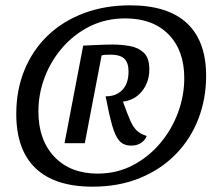

<svg xmlns="http://www.w3.org/2000/svg" viewBox="-20 -694 839 720"><path d="M327 6Q186 6 113.5 -63Q41 -132 41 -267Q41 -357 72 -432Q103 -507 159.5 -561Q216 -615 294.5 -644.5Q373 -674 468 -674Q609 -674 681 -607Q753 -540 753 -409Q753 -324 724 -248.5Q695 -173 639.5 -116Q584 -59 505 -26.5Q426 6 327 6ZM346 -43Q418 -43 477.5 -74Q537 -105 580.5 -156.5Q624 -208 647.5 -271.5Q671 -335 671 -401Q671 -505 612 -565Q553 -625 450 -625Q377 -625 317.5 -595.5Q258 -566 214.5 -516Q171 -466 147.5 -404Q124 -342 124 -276Q124 -169 184 -106Q244 -43 346 -43ZM472 -148Q444 -148 428 -165.5Q412 -183 400.5 -224Q389 -265 376 -333Q414 -332 438 -356Q462 -380 462 -426Q462 -459 446 -474Q430 -489 395 -489Q385 -489 375.5 -488.5Q366 -488 361 -486L298 -157H222L292 -523Q291 -523 303.5 -523.5Q316 -524 335 -525Q354 -526 372.5 -526.5Q391 -527 401 -527Q434 -527 466 -521.5Q498 -516 519 -496.5Q540 -477 540 -434Q540 -386 512.5 -352Q485 -318 441 -313Q457 -268 468.5 -242Q480 -216 494 -203.5Q508 -191 530 -184Q524 -168 509 -158Q494 -148 472 -148Z"/></svg>

Font: Sansita Swashed Light
Style: Regular
Weight: 300
Designer: Pablo Cosgaya
Foundry: Omnibus-Type
Version: Version 1.003